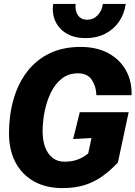

<svg xmlns="http://www.w3.org/2000/svg" viewBox="-20 -950 693 982"><path d="M300 12Q215 12 153.5 -22.5Q92 -57 59 -120Q26 -183 26 -268Q26 -361 49 -441.5Q72 -522 118 -582.5Q164 -643 232.5 -676.5Q301 -710 392 -710Q475 -710 534 -678Q593 -646 624 -590.5Q655 -535 653 -463H473Q472 -507 450 -541Q428 -575 379 -575Q330 -575 295.5 -547.5Q261 -520 239.5 -475Q218 -430 208 -378.5Q198 -327 198 -279Q198 -232 211 -197Q224 -162 249 -142.5Q274 -123 309 -123Q346 -123 374.5 -133Q403 -143 431 -165L448 -244L354 -239L388 -376H638L583 -119Q545 -78 503.5 -48.5Q462 -19 413 -3.5Q364 12 300 12ZM416 -755Q362 -755 322.5 -777.5Q283 -800 264 -839.5Q245 -879 252 -930H367Q363 -894 379 -871.5Q395 -849 426 -849Q458 -849 480 -872.5Q502 -896 506 -930H623Q616 -879 589 -839.5Q562 -800 518 -777.5Q474 -755 416 -755Z"/></svg>

Font: Azeret Mono Thin
Style: Bold Italic
Weight: 700
Italic angle: -12°
Version: Version 1.002